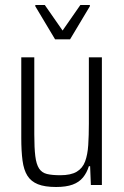

<svg xmlns="http://www.w3.org/2000/svg" viewBox="-20 -739 496 767"><path d="M204 8Q159 8 131.5 -3Q104 -14 89.5 -37Q75 -60 70 -97.5Q65 -135 65 -188V-510H117V-202Q117 -148 121 -115.5Q125 -83 136 -66Q147 -49 167.5 -44Q188 -39 221 -39Q263 -39 286.5 -53Q310 -67 320 -94Q330 -121 332.5 -159.5Q335 -198 335 -245V-510H387V0H343L340 -75H335Q327 -49 311.5 -30Q296 -11 270 -1.5Q244 8 204 8ZM200 -582 121 -714V-719H159L230 -617L301 -719H339V-714L260 -582Z"/></svg>

Font: Saira Condensed Light
Style: Regular
Weight: 300
Width: 3
Designer: Hector Gatti with collaboration of the Omnibus-Type team
Foundry: Omnibus-Type
Version: Version 1.101